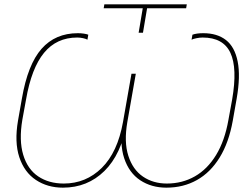

<svg xmlns="http://www.w3.org/2000/svg" viewBox="-20 -860 1140 885"><path d="M63 -304 81 -406Q108 -563 171.5 -635Q235 -707 339 -707Q353 -707 366.5 -705Q380 -703 387 -700L383 -677Q377 -681 363 -684Q349 -687 336 -687Q241 -687 183 -616.5Q125 -546 100 -401L83 -308Q67 -213 87 -146.5Q107 -80 156 -47Q205 -14 274 -14Q376 -14 449 -86Q522 -158 547 -298L586 -520H605L565 -294Q539 -148 461 -71.5Q383 5 270 5Q199 5 145.5 -30.5Q92 -66 69 -135.5Q46 -205 63 -304ZM547 -294 587 -520H606L567 -298Q551 -206 571.5 -142Q592 -78 639 -46Q686 -14 749 -14Q820 -14 878 -47Q936 -80 976 -145.5Q1016 -211 1033 -308L1050 -401Q1075 -546 1042 -616.5Q1009 -687 914 -687Q901 -687 886 -684Q871 -681 863 -677L867 -700Q886 -707 917 -707Q981 -707 1021.5 -675.5Q1062 -644 1075.5 -576.5Q1089 -509 1071 -406L1053 -304Q1035 -203 992.5 -134Q950 -65 887.5 -30Q825 5 747 5Q678 5 626.5 -29Q575 -63 552.5 -130.5Q530 -198 547 -294ZM638 -822H458L461 -840H841L838 -822H658L639 -709H619Z"/></svg>

Font: Fixel Italic Variable Display Thin
Style: Italic
Weight: 100
Italic angle: -10°
Designer: AlfaBravo + MacPaw
Foundry: Kyrylo Tkachov, Marchela Mozhyna, Serhii Makarenko, Maria Weinstein, Zakhar Kryvoshyya
Version: Version 1.210;Glyphs 3.2 (3217)